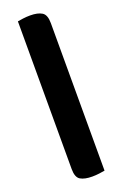

<svg xmlns="http://www.w3.org/2000/svg" viewBox="-164 -731 609 955"><g transform="rotate(-20 140.5 -253.5)"><path d="M216 169Q206 171 187 173.5Q168 176 149 176Q109 176 87 163Q65 150 65 106V-676Q75 -678 94 -680.5Q113 -683 132 -683Q172 -683 194 -669.5Q216 -656 216 -612Z"/></g></svg>

Font: Baloo Thambi 2 ExtraBold
Style: Regular
Weight: 800
Designer: Aadarsh Rajan and Ek Type
Foundry: Ek Type
Version: Version 1.640;hotconv 1.0.111;makeotfexe 2.5.65597; ttfautoh